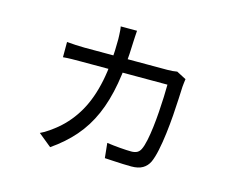

<svg xmlns="http://www.w3.org/2000/svg" viewBox="-95 -755 1190 960"><g transform="rotate(15 500.0 -275.5)"><path d="M502.8 -613.4Q501.4 -599.2 500.8 -582.7Q500.2 -566.3 499.2 -551.7Q495.6 -429.4 479 -335.5Q462.4 -241.6 430.7 -169.6Q399 -97.6 350.2 -41.6Q301.5 14.4 233.7 61.2L165.7 5.8Q186.7 -3.7 210.2 -20.3Q233.6 -36.9 248.9 -49.8Q307.2 -98.9 345.9 -167.2Q384.6 -235.5 403.9 -329.7Q423.2 -423.9 423.2 -548.7Q423.2 -558.3 422.5 -569.9Q421.8 -581.5 421.1 -593Q420.4 -604.4 418.4 -613.4ZM799.4 -442.4Q798 -432.4 796.7 -421.3Q795.3 -410.2 794.7 -402Q793.7 -379.3 791.8 -339.3Q790 -299.3 786.5 -251.5Q783 -203.6 777 -155.4Q771 -107.2 762.5 -66.5Q754 -25.8 742.7 -1.1Q730.9 23.6 708.5 36.5Q686.2 49.4 650.4 49.4Q631.5 49.4 606.7 48.4Q581.9 47.4 556.8 45.9Q531.6 44.4 512.2 43.4L504.2 -33.4Q536.2 -28.8 572.6 -25.8Q609 -22.9 631 -22.9Q648.5 -22.9 660.3 -28.9Q672 -35 679 -49Q688.1 -67.5 694.7 -99.4Q701.4 -131.3 706.1 -170.5Q710.8 -209.7 713.6 -250.3Q716.4 -291 717.9 -328.3Q719.4 -365.6 719.4 -392.5H271.3Q247.5 -392.5 224.2 -392.2Q201 -391.8 179.3 -389.8V-468.7Q201 -466.9 224.4 -465.4Q247.7 -463.9 270.7 -463.9H699.2Q715.4 -463.9 727.4 -465.1Q739.4 -466.3 750 -468.1Z"/></g></svg>

Font: Noto Sans TC
Style: Regular
Weight: 100
Designer: Ryoko NISHIZUKA 西塚涼子 (kana, bopomofo & ideographs); Paul D. Hunt (Latin, Greek & Cyrillic); Sandoll Communications 산돌커뮤니
Foundry: Adobe
Version: Version 2.004;hotconv 1.0.118;makeotfexe 2.5.65603